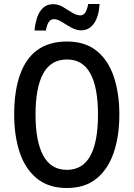

<svg xmlns="http://www.w3.org/2000/svg" viewBox="-20 -932 669 962"><path d="M578 -358Q578 -251 550 -168Q522 -85 464 -37.5Q406 10 315 10Q223 10 164.5 -38Q106 -86 78.5 -169Q51 -252 51 -359Q51 -536 117 -630Q183 -724 316 -724Q406 -724 464 -677.5Q522 -631 550 -548Q578 -465 578 -358ZM158 -358Q158 -223 197 -152Q236 -81 315 -81Q394 -81 432.5 -151Q471 -221 471 -358Q471 -494 432.5 -564Q394 -634 316 -634Q235 -634 196.5 -563.5Q158 -493 158 -358ZM153 -779Q156 -814 166 -844Q176 -874 195.5 -892.5Q215 -911 246 -911Q272 -911 295.5 -897Q319 -883 341 -869Q363 -855 383 -855Q399 -855 408 -870Q417 -885 422 -912H479Q475 -848 450.5 -814Q426 -780 387 -780Q362 -780 337 -794Q312 -808 290 -822Q268 -836 250 -836Q219 -836 210 -779Z"/></svg>

Font: Noto Sans Hebrew Condensed Medium
Style: Regular
Weight: 500
Width: 3
Designer: Monotype Design Team
Foundry: Monotype Imaging Inc.
Version: Version 2.004; ttfautohint (v1.8.4.7-5d5b)